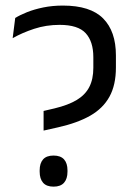

<svg xmlns="http://www.w3.org/2000/svg" viewBox="-20 -670 486 699"><path d="M138.7 -194.6V-266.1L178.6 -275.4Q228.5 -287.4 259.5 -306.1Q290.5 -324.8 305.1 -353.3Q319.8 -381.8 319.8 -423V-461.7Q319.8 -518.7 292 -549.1Q264.2 -579.5 197 -579.5Q148.2 -579.5 104.3 -565.1Q60.3 -550.6 26.1 -531L35.4 -604.6Q53 -615.5 78.7 -625.8Q104.4 -636 137.6 -642.9Q170.8 -649.7 209.2 -649.7Q309 -649.7 355.5 -602.9Q402 -556 402 -468.4V-424.2Q402 -360.5 378.5 -318Q355 -275.4 308.6 -248.9Q262.1 -222.4 192.1 -206.6ZM175 9.5Q149.2 9.5 136.8 -4.8Q124.4 -19.1 124.4 -44.9V-49.9Q124.4 -75.6 136.8 -89.7Q149.2 -103.7 175 -103.7Q200.6 -103.7 213.2 -89.7Q225.7 -75.6 225.7 -49.9V-44.9Q225.7 -19.1 213.2 -4.8Q200.6 9.5 175 9.5Z"/></svg>

Font: Anek Odia Medium
Style: Regular
Weight: 500
Designer: Yesha Goshar & Mahesh Sahu (Odia), Yesha Goshar (Latin)
Foundry: Ek Type
Version: Version 1.003